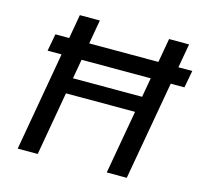

<svg xmlns="http://www.w3.org/2000/svg" viewBox="-102 -814 984 927"><g transform="rotate(15 390.0 -350.0)"><path d="M80 -494 96 -580H780L764 -494ZM508 0 632 -700H732L608 0ZM63 0 186 -700H286L163 0ZM201 -318 215 -397H599L585 -318Z"/></g></svg>

Font: DM Sans 24pt Medium
Style: Italic
Weight: 500
Italic angle: -10°
Designer: Colophon Foundry, Jonny Pinhorn
Foundry: Colophon Foundry
Version: Version 4.004;gftools[0.9.30]